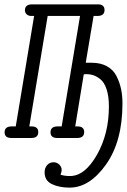

<svg xmlns="http://www.w3.org/2000/svg" viewBox="-20 -631 580 878"><path d="M1 -26Q1 -53 34 -53H52L136 -558H124Q110 -558 102 -565.5Q94 -573 94 -584Q94 -611 127 -611H428Q458 -611 458 -585Q458 -558 425 -558H408L372 -344H400Q440 -344 469 -328Q498 -312 512.5 -283.5Q527 -255 533.5 -224.5Q540 -194 540 -158Q540 15 465 121Q390 227 298 227Q251 227 217.5 211Q184 195 184 157Q184 137 195.5 124Q207 111 225 111Q240 111 251 121.5Q262 132 262 147Q262 153 257 168Q276 174 300 174Q368 174 423 77.5Q478 -19 478 -144Q478 -192 467 -224Q456 -256 438 -269.5Q420 -283 405.5 -287.5Q391 -292 376 -292Q372 -292 368 -291.5Q364 -291 363 -291L324 -53H334Q365 -53 365 -27Q365 0 333 0H242Q211 0 211 -26Q211 -53 244 -53H262L346 -558H198L114 -53H124Q155 -53 155 -27Q155 0 123 0H32Q1 0 1 -26Z"/></svg>

Font: CMU Typewriter Text
Style: LightOblique
Weight: 200
Italic angle: -9.46001°
Version: Version 0.7.0